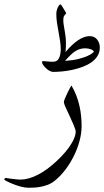

<svg xmlns="http://www.w3.org/2000/svg" viewBox="-89 -613 481 886"><path d="M287.6 -31.2Q287.6 2.4 277.8 38.3Q268.1 74.2 251.2 107.9Q234.4 141.6 212.2 170.7Q189.9 199.7 164.6 220.2Q149.4 232.9 132.1 239.5Q114.7 246.1 98.6 249Q82.5 252 67.9 252.7Q53.2 253.4 43 253.4Q25.9 253.4 6.3 248Q-13.2 242.7 -30 235.8Q-46.9 229 -58.1 223.1Q-69.3 217.3 -69.3 215.8Q-69.3 213.9 -67.4 210.9Q-65.4 208 -63.5 208Q-63 208 -54.4 209.5Q-45.9 210.9 -34.9 212.2Q-23.9 213.4 -12.9 214.6Q-2 215.8 4.9 215.8Q41 215.8 84 194.3Q127 172.9 173.8 128.9Q215.8 89.4 238 54Q260.3 18.6 260.3 -4.9Q260.3 -13.7 251.7 -34.2Q243.2 -54.7 232.9 -76.4Q222.7 -98.1 214.1 -116.9Q205.6 -135.7 205.6 -141.6Q205.6 -146 210.4 -158Q215.3 -169.9 221.7 -183.1Q228 -196.3 233.6 -206.8Q239.3 -217.3 240.7 -218.3Q253.9 -196.3 263.2 -172.1Q272.5 -147.9 277.8 -123.8Q283.2 -99.6 285.4 -75.9Q287.6 -52.2 287.6 -31.2ZM371.6 -393.6Q371.6 -371.6 360.8 -354.5Q350.1 -337.4 332.5 -325.2Q314.9 -313 292 -304.4Q269 -295.9 245.4 -290.8Q221.7 -285.6 198.2 -283.4Q174.8 -281.2 156.2 -281.2Q148.4 -281.2 139.6 -286.1Q130.9 -291 123.3 -298.1Q115.7 -305.2 110.4 -312.7Q105 -320.3 105 -325.7Q105 -331.5 109.9 -331.1Q116.7 -331.1 128.9 -329.6Q141.1 -328.1 153.8 -328.1Q167 -328.1 174.3 -333.5Q181.6 -338.9 185.5 -349.6Q188.5 -358.4 189.9 -367.7Q191.4 -377 191.4 -381.8Q191.4 -403.3 188.2 -424.1Q185.1 -444.8 181.2 -465.3Q177.2 -485.8 174.1 -506.6Q170.9 -527.3 170.9 -549.3Q170.9 -557.1 172.9 -564.7Q174.8 -572.3 177.7 -578.6Q180.7 -585 184.1 -588.9Q187.5 -592.8 190.4 -592.8Q191.9 -592.8 196 -586.4Q200.2 -580.1 204.8 -572.5Q209.5 -564.9 213.1 -558.6Q216.8 -552.2 216.8 -551.3Q211.9 -546.9 207.5 -540.5Q203.1 -534.2 203.1 -521.5Q203.1 -508.8 205.1 -497.3Q207 -485.8 209.2 -473.1Q211.4 -460.4 213.4 -445.6Q215.3 -430.7 215.3 -411.1Q215.3 -394 213.4 -373Q274.9 -445.8 324.7 -446.3Q346.7 -446.3 359.1 -430.7Q371.6 -415 371.6 -393.6ZM343.8 -374.5Q343.8 -377.4 339.8 -380.4Q335.9 -383.3 330.3 -385.5Q324.7 -387.7 317.6 -388.9Q310.5 -390.1 304.7 -390.1Q292.5 -390.1 281.7 -387.2Q271 -384.3 260 -377.7Q249 -371.1 237.1 -359.6Q225.1 -348.1 210.9 -332Q248.5 -334.5 273.9 -341.1Q299.3 -347.7 314.7 -354.7Q330.1 -361.8 336.9 -367.4Q343.8 -373 343.8 -374.5Z"/></svg>

Font: Kitab
Style: Regular
Weight: 400
Designer: SIL International
Foundry: Khaled Hosny
Version: Version 1.000